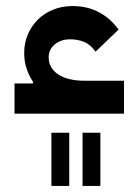

<svg xmlns="http://www.w3.org/2000/svg" viewBox="-20 -376 458 635"><path d="M28 -100H88L90 -104Q75 -127 67.5 -150.5Q60 -174 60 -201Q60 -234 72 -262Q84 -290 105 -311Q126 -332 155.5 -344Q185 -356 220 -356Q269 -356 307.5 -335.5Q346 -315 372 -278L296 -205Q280 -228 259 -237Q238 -246 212 -246Q182 -246 161.5 -229.5Q141 -213 141 -186Q141 -151 172.5 -130Q204 -109 260 -109H390V0H28ZM150 63H209V239H150ZM253 63H312V239H253Z"/></svg>

Font: IBM Plex Sans Arabic Medm
Style: Regular
Weight: 500
Designer: Mike Abbink, Paul van der Laan, Pieter van Rosmalen, Wael Morcos, Khajak Apelian
Foundry: Bold Monday
Version: Version 1.005